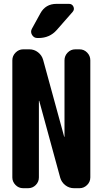

<svg xmlns="http://www.w3.org/2000/svg" viewBox="-20 -990 540 1010"><path d="M277.3 -969.7H342.8Q359.4 -969.7 366.2 -955.1Q373 -940.4 362.3 -927.7L278.3 -832Q241.2 -790 182.6 -790H176.8Q158.2 -790 148.4 -806.6Q138.7 -823.2 148.4 -839.8L192.4 -919.9Q219.7 -969.7 277.3 -969.7ZM398.4 -730.5Q421.9 -730.5 438.5 -713.4Q455.1 -696.3 455.1 -672.9V-56.6Q455.1 -33.2 438 -16.6Q420.9 0 398.4 0H369.1Q343.8 0 323.7 -15.6Q303.7 -31.2 296.9 -54.7L186.5 -459Q186.5 -460 185.5 -460Q184.6 -460 184.6 -459V-56.6Q184.6 -33.2 168 -16.6Q151.4 0 127.9 0H101.6Q78.1 0 61.5 -17.1Q44.9 -34.2 44.9 -56.6V-672.9Q44.9 -696.3 62 -713.4Q79.1 -730.5 101.6 -730.5H134.8Q160.2 -730.5 180.2 -714.8Q200.2 -699.2 207 -674.8L317.4 -271.5Q317.4 -270.5 318.4 -270Q319.3 -269.5 319.3 -271.5V-672.9Q319.3 -696.3 335.9 -713.4Q352.5 -730.5 376 -730.5Z"/></svg>

Font: Rounded Mgen+ 2m bold
Style: Bold
Weight: 700
Designer: [Source Han Sans]
Ryoko NISHIZUKA  (kana & ideographs); Paul D. Hunt (Latin, Greek & Cyrillic); Wenlong ZHANG  (bopomofo
Version: Version 1.059.20150602